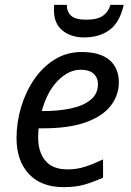

<svg xmlns="http://www.w3.org/2000/svg" viewBox="-20 -760 539 790"><path d="M242 10Q149 10 98.5 -44.5Q48 -99 48 -192Q48 -256 66.5 -318.5Q85 -381 120 -432.5Q155 -484 204.5 -515Q254 -546 316 -546Q392 -546 430.5 -513Q469 -480 469 -421Q469 -369 436.5 -326Q404 -283 335 -257.5Q266 -232 156 -232H139Q138 -223 137.5 -213Q137 -203 137 -195Q137 -134 167 -98.5Q197 -63 258 -63Q296 -63 330 -74Q364 -85 404 -104V-29Q366 -12 329.5 -1Q293 10 242 10ZM159 -303Q219 -303 270 -313.5Q321 -324 352 -348.5Q383 -373 383 -414Q383 -440 365.5 -456.5Q348 -473 311 -473Q263 -473 218.5 -428.5Q174 -384 152 -303ZM326 -606Q272 -606 237 -634.5Q202 -663 202 -718Q202 -723 202 -728.5Q202 -734 203 -740H255Q255 -711 273 -695Q291 -679 335 -679Q381 -679 404 -695.5Q427 -712 434 -740H489Q473 -668 431 -637Q389 -606 326 -606Z"/></svg>

Font: Noto Sans
Style: Italic
Weight: 400
Italic angle: -12°
Designer: Monotype Design Team
Foundry: Monotype Imaging Inc.
Version: Version 2.013; ttfautohint (v1.8.4.7-5d5b)